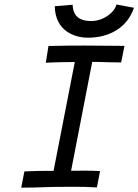

<svg xmlns="http://www.w3.org/2000/svg" viewBox="-20 -840 621 861"><path d="M389.2 -745.6C343.8 -745.6 307.6 -761.7 305.7 -818.8L225.6 -812C227.5 -702.1 313 -670.9 374.5 -670.9C473.6 -670.9 552.2 -718.8 580.6 -805.2L502.4 -819.8C492.2 -781.7 441.9 -745.6 389.2 -745.6ZM197.3 -633.8 185.5 -558.6C237.8 -561.5 283.2 -561.5 315.4 -562L220.2 -73.7H183.6C155.8 -73.7 131.3 -73.2 89.4 -71.3L75.2 1.5C150.9 1.5 200.7 -2 236.8 -2C265.6 -2 289.6 -2.4 312.5 -2.4C343.3 -2.4 373.5 -2 414.6 0.5L428.7 -72.8C403.8 -74.2 380.9 -74.7 358.9 -74.7C334 -74.7 321.3 -74.2 298.8 -74.2L393.6 -562.5C440.4 -562.5 463.4 -560.1 523.4 -560.1L538.1 -634.3C458.5 -635.3 411.6 -635.7 360.4 -635.7C313.5 -635.7 273.9 -635.7 197.3 -633.8Z"/></svg>

Font: Fantasque Sans Mono
Style: RegItalic
Weight: 400
Italic angle: -11°
Monospace: yes
Designer: Jany Belluz
Version: Version 1.6.3